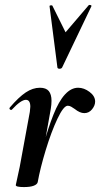

<svg xmlns="http://www.w3.org/2000/svg" viewBox="-20 -751 406 779"><path d="M297 -395Q321 -395 343.5 -378Q366 -361 366 -339Q366 -323 353.5 -307.5Q341 -292 322 -292Q304 -292 283 -309Q276 -314 269 -318Q262 -322 255 -322Q238 -322 213 -269Q188 -216 165.5 -142Q143 -68 133 -12L123 -13Q153 -175 196.5 -285Q240 -395 297 -395ZM44 0Q45 -7 50.5 -30Q56 -53 60 -74L101 -297Q103 -313 103 -318Q103 -346 85 -346Q65 -346 28 -306Q27 -305 25 -305Q21 -305 19 -308.5Q17 -312 20 -315Q56 -357 84.5 -376Q113 -395 142 -395Q167 -395 178 -381.5Q189 -368 189 -342Q189 -327 186 -309L133 -12Q131 -3 117 2.5Q103 8 77 8Q44 8 44 0ZM193 -727 246 -620 340 -730Q341 -731 344 -731Q347 -731 349.5 -729.5Q352 -728 351 -726L232 -477Q229 -472 221 -472Q218 -472 215.5 -473.5Q213 -475 213 -477L181 -726Q181 -729 186.5 -729.5Q192 -730 193 -727Z"/></svg>

Font: Cormorant Garamond
Style: Bold Italic
Weight: 700
Italic angle: -10°
Designer: Christian Thalmann (Catharsis Fonts)
Foundry: Catharsis Fonts
Version: Version 4.000